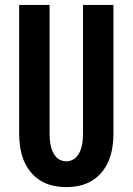

<svg xmlns="http://www.w3.org/2000/svg" viewBox="-20 -755 540 782"><path d="M250 7Q222 7 195 1Q168 -5 144.5 -19.5Q121 -34 103.5 -56Q86 -78 76 -103.5Q66 -129 62 -156.5Q58 -184 58 -211V-735H182V-211Q182 -199 183 -186.5Q184 -174 186.5 -162Q189 -150 194 -138.5Q199 -127 207 -117.5Q215 -108 226.5 -103Q238 -98 250 -98Q262 -98 273.5 -103Q285 -108 293 -117.5Q301 -127 306 -138.5Q311 -150 313.5 -162Q316 -174 317 -186.5Q318 -199 318 -211V-735H442V-211Q442 -184 438 -156.5Q434 -129 424 -103.5Q414 -78 396.5 -56Q379 -34 355.5 -19.5Q332 -5 305 1Q278 7 250 7Z"/></svg>

Font: Iosevka Term Curly Extrabold
Style: Regular
Weight: 800
Designer: Belleve Invis
Foundry: Belleve Invis
Version: Version 32.3.0